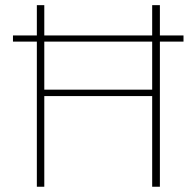

<svg xmlns="http://www.w3.org/2000/svg" viewBox="-20 -710 747 730"><path d="M29.3 -551.8V-575.2H120.1V-690.4H148.4V-575.2H558.6V-690.4H587.9V-575.2H677.7V-551.8H587.9V0H558.6V-344.7H148.4V0H120.1V-551.8ZM558.6 -551.8H148.4V-369.1H558.6Z"/></svg>

Font: Gothic A1 Thin
Style: Regular
Weight: 250
Designer: HanYang I&C Co.,Ltd.
Foundry: HanYang I&C Co.,Ltd.
Version: Version 2.50